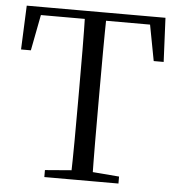

<svg xmlns="http://www.w3.org/2000/svg" viewBox="-52 -777 763 826"><g transform="rotate(5 329.5 -364.0)"><path d="M169.8 0H489.9V-30.1L341.7 -42.1H317L169.8 -30.1ZM283.2 0H376.3C374.1 -111.5 374.1 -223.9 374.1 -337V-391.1C374.1 -504.5 374.1 -617.8 376.3 -728H283.2C286.2 -616.6 286.2 -504.3 286.2 -391.1V-336.8C286.2 -223.3 286.2 -110.8 283.2 0ZM22.2 -538.1H64.6L101.1 -728L58.8 -693H600.4L559.2 -728L595.1 -538.1H638.1L629.3 -728H30.2Z"/></g></svg>

Font: Source Han Serif CN VF
Style: Regular
Weight: 250
Designer: Ryoko NISHIZUKA 西塚涼子 (kana & ideographs); Frank Grießhammer (Latin, Greek & Cyrillic); Wenlong ZHANG 张文龙 (bopomofo); San
Foundry: Adobe
Version: Version 2.002;hotconv 1.1.0;makeotfexe 2.6.0